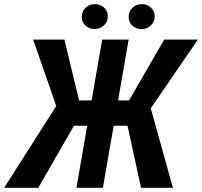

<svg xmlns="http://www.w3.org/2000/svg" viewBox="-57 -901 969 921"><path d="M245.6 -297.9 102.1 -710.9H252L322.3 -419.4H433.6L394.5 -297.9ZM306.6 -313 126.5 0H-37.1L218.8 -401.9ZM560.1 -710.9 436.5 0H309.6L433.1 -710.9ZM892.1 -710.9 608.9 -297.9H457.5L460 -419.4H562L730.5 -710.9ZM619.6 0 549.3 -322.8 659.7 -404.8 772.5 0ZM335 -819.8Q335 -846.2 353 -863.5Q371.1 -880.9 397.5 -881.3Q422.4 -881.8 441.4 -865.2Q460.4 -848.6 460 -823.2Q460.4 -796.9 441.9 -779.5Q423.3 -762.2 397.9 -761.7Q372.6 -761.2 353.8 -777.6Q335 -793.9 335 -819.8ZM560.1 -818.8Q559.6 -845.7 577.9 -863.3Q596.2 -880.9 622.1 -881.3Q647.5 -881.8 666.3 -865Q685.1 -848.1 685.1 -822.3Q685.5 -796.4 666.7 -779.1Q647.9 -761.7 622.6 -761.2Q597.7 -760.7 578.9 -777.1Q560.1 -793.5 560.1 -818.8Z"/></svg>

Font: Roboto Condensed SemiBold
Style: Italic
Weight: 600
Italic angle: -12°
Designer: Christian Robertson
Foundry: Google
Version: Version 3.008; 2023